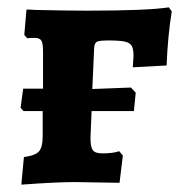

<svg xmlns="http://www.w3.org/2000/svg" viewBox="-20 -495 490 522"><path d="M341 -312Q343 -338 343 -343Q343 -362 338 -370.5Q333 -379 319 -382Q305 -385 275 -385Q250 -385 243.5 -381.5Q237 -378 236 -365L231 -253L336 -257L349 -243L344 -193H229L226 -120Q226 -95 232.5 -86.5Q239 -78 258 -78Q288 -78 304 -84L314 -72L305 2L183 0Q134 0 38 7L45 -68Q76 -72 86 -83.5Q96 -95 96 -124V-193H44L36 -202L43 -254H97V-354Q97 -377 92.5 -384.5Q88 -392 74 -392Q59 -392 54 -391L46 -400L52 -469Q67 -469 75 -468Q161 -466 217 -466Q381 -466 439 -475L447 -464Q436 -397 433 -317Z"/></svg>

Font: Alegreya ExtraBold
Style: Regular
Weight: 800
Designer: Juan Pablo del Peral
Foundry: Huerta Tipografica
Version: Version 2.007; ttfautohint (v1.6)